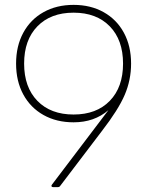

<svg xmlns="http://www.w3.org/2000/svg" viewBox="-20 -768 608 788"><path d="M198 0Q193 0 191.5 -3Q190 -6 193 -10L425 -316Q367 -266 282 -266Q212 -266 158.5 -296Q105 -326 75.5 -380.5Q46 -435 46 -507Q46 -579 75.5 -633.5Q105 -688 158.5 -718Q212 -748 282 -748Q352 -748 405.5 -718Q459 -688 488.5 -633.5Q518 -579 518 -507Q518 -440 492 -379Q466 -318 398 -230L227 -5Q224 0 217 0ZM485 -507Q485 -604 430.5 -660Q376 -716 282 -716Q188 -716 133.5 -660Q79 -604 79 -507Q79 -410 133.5 -354Q188 -298 282 -298Q376 -298 430.5 -354Q485 -410 485 -507Z"/></svg>

Font: LINE Seed Sans TH App Thin
Style: Regular
Weight: 250
Designer: Dalton Maag Ltd | Thai characters by Cadson Demak Co.,Ltd.
Foundry: Dalton Maag Ltd
Version: Version 1.003